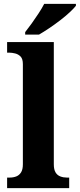

<svg xmlns="http://www.w3.org/2000/svg" viewBox="-20 -979 415 999"><path d="M17 0V-55H30Q49 -55 64.5 -61Q80 -67 89.5 -82Q99 -97 99 -124V-645Q99 -673 87 -685Q75 -697 58.5 -701Q42 -705 29 -705H17V-760H260V-124Q260 -97 269 -82Q278 -67 294 -61Q310 -55 328 -55H340V0ZM111 -812Q126.2 -831 144.9 -857Q163.5 -883 181.2 -910Q198.9 -937 210 -959H375V-949Q365 -936 343.7 -916Q322.5 -896 293.9 -874Q265.3 -852 236.3 -832.5Q207.2 -813 183 -799H111Z"/></svg>

Font: Noto Serif Hentaigana EL
Style: Regular
Weight: 400
Designer: Kazuhiro Yamada
Foundry: nipponia
Version: Version 1.000